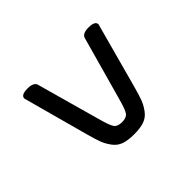

<svg xmlns="http://www.w3.org/2000/svg" viewBox="-92 -762 783 783"><g transform="rotate(45 300.0 -370.0)"><path d="M383 -233 100 -156Q80 -156 80 -194Q80 -232 103 -236L372 -311Q424 -325 437 -335Q450 -345 450 -370Q450 -395 437 -405Q424 -415 372 -429L103 -504Q80 -508 80 -546Q80 -584 100 -584L383 -507Q423 -496 443 -488.5Q463 -481 483.5 -466Q504 -451 512 -428.5Q520 -406 520 -370Q520 -334 512 -311.5Q504 -289 483.5 -274Q463 -259 443 -251.5Q423 -244 383 -233Z"/></g></svg>

Font: Offside
Style: Regular
Weight: 400
Designer: Eduardo Rodriguez Tunni
Foundry: Eduardo Rodriguez Tunni
Version: Version 1.001